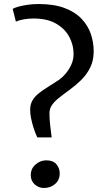

<svg xmlns="http://www.w3.org/2000/svg" viewBox="-20 -925 519 955"><path d="M165.5 -241.5Q155 -264 147.2 -288.2Q139.5 -312.5 134.8 -335.8Q130 -359 130 -379Q130 -406 141.5 -425.5Q153 -445 172.8 -460.8Q192.5 -476.5 218.8 -492.8Q245 -509 274.5 -528.5Q290 -539.5 306.5 -558.8Q323 -578 334.5 -603.2Q346 -628.5 346 -657Q346 -701 324.8 -741.2Q303.5 -781.5 259.5 -807.2Q215.5 -833 146 -833Q122.5 -833 98.2 -828.8Q74 -824.5 59 -817.5L43 -881Q54.5 -887.5 74.5 -892.8Q94.5 -898 119.5 -901.5Q144.5 -905 171 -905Q248 -905 300.8 -885.2Q353.5 -865.5 385.5 -831.8Q417.5 -798 431.8 -756Q446 -714 446 -670Q446 -623 428.2 -588Q410.5 -553 383 -526.2Q355.5 -499.5 325.8 -478Q296 -456.5 271 -436.5Q246 -416.5 233.5 -394.5Q231 -390 228.5 -380.8Q226 -371.5 226 -362.5Q226 -331 229.8 -300.5Q233.5 -270 237 -241.5ZM198.5 10Q173 10 153 -7.5Q133 -25 133 -54Q133 -86 156.8 -106.8Q180.5 -127.5 210 -127.5Q244 -127.5 260.5 -108Q277 -88.5 277 -63Q277 -29.5 254 -9.8Q231 10 198.5 10Z"/></svg>

Font: Merriweather 24pt Medium
Style: Regular
Weight: 500
Designer: Eben Sorkin
Foundry: Eben Sorkin
Version: Version 2.100